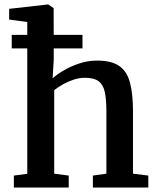

<svg xmlns="http://www.w3.org/2000/svg" viewBox="-20 -839 704 859"><path d="M102 -61.5V-740.5L21 -751.5V-799.5L193.5 -819H196L220 -802.5L220.5 -574.5L215.5 -488.5Q233 -505 264.2 -523.5Q295.5 -542 334.5 -555Q373.5 -568 414.5 -568Q478.5 -568 513.2 -544Q548 -520 561.5 -469.5Q575 -419 575 -340V-62L643.5 -53.5V0H395.5V-53.5L456 -62V-340.5Q456 -392.5 449.2 -425.8Q442.5 -459 421.8 -475Q401 -491 359.5 -491Q335 -491 309.8 -482.8Q284.5 -474.5 261.8 -461.8Q239 -449 222.5 -435.5V-62L287.5 -53.5V0H42V-53.5ZM32.5 -683H349V-622.5H32.5Z"/></svg>

Font: Merriweather SemiBold
Style: Regular
Weight: 600
Version: Version 2.100